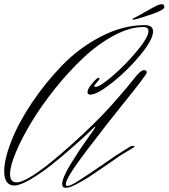

<svg xmlns="http://www.w3.org/2000/svg" viewBox="-37 -853 805 917"><path d="M600 -759Q596 -759 596 -761Q596 -765 603 -767Q610 -770 625.5 -778.5Q641 -787 666 -801.5Q691 -816 715 -828Q728 -833 736 -833Q748 -833 748 -819Q748 -805 679 -782Q610 -759 600 -759ZM531 -106Q519 -97 492 -78.5Q465 -60 449 -49Q433 -38 408.5 -21.5Q384 -5 367 5Q350 15 331.5 25Q313 35 299.5 39.5Q286 44 277 44Q260 44 260 26Q260 -3 299.5 -68Q339 -133 378.5 -187.5Q418 -242 418 -246Q418 -248 416 -248Q404 -237 384.5 -218Q365 -199 310 -150.5Q255 -102 208.5 -65Q162 -28 110.5 2.5Q59 33 32 33Q-17 33 -17 -35Q-17 -92 17 -179Q51 -266 115 -361.5Q179 -457 259.5 -540.5Q340 -624 445 -678.5Q550 -733 654 -733Q694 -733 694 -703Q694 -664 633.5 -590.5Q573 -517 500 -459Q427 -401 394 -401Q381 -401 381 -414Q381 -428 403.5 -455Q426 -482 434 -482Q438 -482 438 -476Q438 -473 425.5 -459.5Q413 -446 413 -442Q413 -438 419 -438Q440 -438 501.5 -491Q563 -544 617.5 -609.5Q672 -675 672 -705Q672 -724 647 -724Q582 -724 505.5 -682.5Q429 -641 360 -576Q291 -511 226.5 -430.5Q162 -350 115 -272.5Q68 -195 39.5 -127.5Q11 -60 11 -22Q11 18 42 18Q96 18 255.5 -119.5Q415 -257 519 -377Q571 -436 611 -487Q636 -518 651 -518Q664 -518 664 -507Q664 -497 567 -377Q470 -257 373.5 -129.5Q277 -2 277 27Q277 35 285 35Q293 35 306.5 28.5Q320 22 345.5 5.5Q371 -11 390.5 -24Q410 -37 451.5 -65.5Q493 -94 516 -110L583 -152Q590 -156 598 -156Q606 -156 606 -153Q606 -152 603 -150Z"/></svg>

Font: Herr Von Muellerhoff
Style: Regular
Weight: 400
Designer: Alejandro Paul
Foundry: Alejandro Paul
Version: Version 1.000